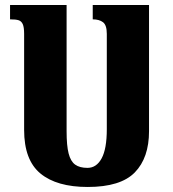

<svg xmlns="http://www.w3.org/2000/svg" viewBox="-20 -734 687 764"><path d="M573 -714V-212Q573 -106 516.5 -48Q460 10 329 10Q206 10 141 -43.5Q76 -97 76 -217V-599Q76 -626 70.5 -638Q65 -650 54 -653.5Q43 -657 20 -657V-714H245V-212Q245 -155 253 -123.5Q261 -92 279 -79Q297 -66 328 -66Q364 -66 384.5 -104Q405 -142 405 -220V-599Q405 -634 390 -645.5Q375 -657 349 -657V-714Z"/></svg>

Font: Noto Serif Armenian Black Cond
Style: Regular
Weight: 900
Width: 3
Designer: Monotype Design team
Foundry: Monotype Imaging Inc.
Version: Version 1.000